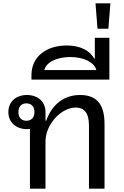

<svg xmlns="http://www.w3.org/2000/svg" viewBox="-20 -1128 743 1148"><path d="M159 0H252V-282C252 -385 346 -485 433 -485C481 -485 512 -456 512 -377V0H605V-386C605 -500 562 -560 459 -560C366 -560 293 -508 256 -406H252V-458C252 -520 206 -560 141 -560C76 -560 30 -520 30 -458C30 -396 76 -356 141 -356C147 -356 153 -356 159 -357ZM138 -406C108 -406 90 -426 90 -458C90 -490 108 -510 138 -510C168 -510 186 -490 186 -458C186 -426 168 -406 138 -406Z M168 -652H634V-902H547V-777H544C517 -826 459 -856 380 -856C252 -856 168 -786 168 -678ZM400 -787C483 -787 545 -754 556 -709H245C255 -754 317 -787 400 -787Z M640 -1108H551L563 -956H628Z"/></svg>

Font: IBM Plex Thai Looped Text
Style: Regular
Weight: 450
Designer: Mike Abbink, Paul van der Laan, Pieter van Rosmalen, Ben Mitchell, Mark Frömberg
Foundry: Bold Monday
Version: Version 1.0